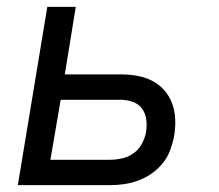

<svg xmlns="http://www.w3.org/2000/svg" viewBox="-20 -540 640 560"><path d="M32 0 118 -520H201L169 -323H331Q356 -323 379.5 -319Q403 -315 423.5 -304.5Q444 -294 459 -277Q474 -260 482 -238.5Q490 -217 491 -192.5Q492 -168 488 -144Q484 -123 476.5 -102.5Q469 -82 455 -64.5Q441 -47 422.5 -34Q404 -21 383.5 -13.5Q363 -6 342 -3Q321 0 301 0ZM127 -74H301Q318 -74 336 -78Q354 -82 369.5 -93Q385 -104 394 -121Q403 -138 406 -155Q409 -174 406.5 -192Q404 -210 394 -223.5Q384 -237 367 -243Q350 -249 331 -249H157Z"/></svg>

Font: Iosevka SS04 Extended Oblique
Style: Regular
Weight: 400
Width: 7
Italic angle: -9°
Monospace: yes
Designer: Belleve Invis
Foundry: Belleve Invis
Version: Version 19.0.0; ttfautohint (v1.8.4)